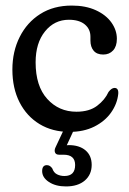

<svg xmlns="http://www.w3.org/2000/svg" viewBox="-20 -464 462 690"><path d="M400 -324.5Q400 -297.5 386.5 -282.8Q373 -268 351 -268Q328 -268 316.5 -281.8Q305 -295.5 305 -318.5V-332Q305 -359.5 284.8 -376.2Q264.5 -393 227.5 -393Q175.5 -393 141.8 -351.2Q108 -309.5 108 -240Q108 -154.5 149.8 -108.5Q191.5 -62.5 254.5 -62.5Q301 -62.5 329 -83.8Q357 -105 370 -133.5Q381 -148 391.5 -148Q406.5 -148 405 -127Q401.5 -91.5 379.5 -60Q357.5 -28.5 319.2 -9.2Q281 10 229.5 10Q168.5 10 122.2 -18Q76 -46 50.2 -96.5Q24.5 -147 24.5 -214Q24.5 -279 50.8 -331.2Q77 -383.5 124.8 -413.8Q172.5 -444 238 -444Q288 -444 324.5 -427.2Q361 -410.5 380.5 -383Q400 -355.5 400 -324.5ZM214 -8H250.5L220 58Q223.5 57.5 227 57.5Q265 57.5 287.2 76.2Q309.5 95 309.5 128.5Q309.5 163.5 284.8 184.8Q260 206 217 206Q180 206 155.8 190Q131.5 174 131.5 151Q131.5 129.5 148.5 129.5Q160 129.5 168 141.5Q173 156.5 185 162.5Q197 168.5 211.5 168.5Q250 168.5 250 129Q250 92 208.5 92H192.5Q181 92 177.8 84Q174.5 76 179.5 65.5Z"/></svg>

Font: Fraunces 144pt S100
Style: Regular
Weight: 400
Version: Version 1.000; ttfautohint (v1.8.3)